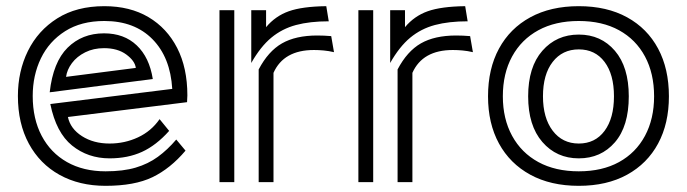

<svg xmlns="http://www.w3.org/2000/svg" viewBox="-20 -590 2225 622"><path d="M581 -102Q532 -44 474 -16Q416 12 322 12Q237 12 173 -23.5Q109 -59 73.5 -124.5Q38 -190 38 -279Q38 -359 70.5 -425Q103 -491 165.5 -530.5Q228 -570 318 -570Q401 -570 461 -534.5Q521 -499 554 -434.5Q587 -370 587 -281Q587 -276 586.5 -270.5Q586 -265 586 -259L200 -211Q208 -173 245.5 -149Q283 -125 335 -125Q384 -125 427 -145Q470 -165 497 -204L528 -166Q486 -119 440 -98Q394 -77 335 -77Q265 -77 213.5 -118.5Q162 -160 143 -253L538 -302Q532 -404 474 -463Q416 -522 318 -522Q243 -522 191 -489Q139 -456 112.5 -401Q86 -346 86 -279Q86 -205 115 -150Q144 -95 197 -65Q250 -35 322 -35Q379 -35 419.5 -47Q460 -59 491.5 -82Q523 -105 551 -138ZM141 -291Q152 -389 199 -435.5Q246 -482 317 -482Q382 -482 423 -443Q464 -404 475 -334ZM420 -370Q417 -393 389 -413.5Q361 -434 317 -434Q283 -434 256 -420.5Q229 -407 213 -385.5Q197 -364 194 -341Z M1045 -521Q984 -521 939 -509Q894 -497 859 -468Q824 -439 794 -386V-557H842V-502Q872 -538 915.5 -553.5Q959 -569 1037 -570ZM691 -557H739V0H691ZM818 -365Q849 -424 893.5 -449.5Q938 -475 1008 -475Q1019 -475 1030 -474.5Q1041 -474 1053 -473L1062 -421Q1045 -425 1028.5 -426.5Q1012 -428 997 -428Q899 -428 866 -354V0H818Z M1495 -521Q1434 -521 1389 -509Q1344 -497 1309 -468Q1274 -439 1244 -386V-557H1292V-502Q1322 -538 1365.5 -553.5Q1409 -569 1487 -570ZM1141 -557H1189V0H1141ZM1268 -365Q1299 -424 1343.5 -449.5Q1388 -475 1458 -475Q1469 -475 1480 -474.5Q1491 -474 1503 -473L1512 -421Q1495 -425 1478.5 -426.5Q1462 -428 1447 -428Q1349 -428 1316 -354V0H1268Z M2147 -278Q2147 -190 2112 -125Q2077 -60 2011.5 -24Q1946 12 1855 12Q1764 12 1698 -24Q1632 -60 1596.5 -125Q1561 -190 1561 -278Q1561 -367 1596.5 -432.5Q1632 -498 1698 -534Q1764 -570 1855 -570Q1946 -570 2011.5 -534Q2077 -498 2112 -432.5Q2147 -367 2147 -278ZM2099 -278Q2099 -352 2069.5 -407Q2040 -462 1985.5 -492Q1931 -522 1855 -522Q1779 -522 1724 -492Q1669 -462 1639 -407Q1609 -352 1609 -278Q1609 -205 1639 -150Q1669 -95 1724 -65Q1779 -35 1855 -35Q1931 -35 1985.5 -65Q2040 -95 2069.5 -150Q2099 -205 2099 -278ZM1855 -77Q1783 -77 1737 -130Q1691 -183 1691 -278Q1691 -373 1737 -425.5Q1783 -478 1855 -478Q1927 -478 1972 -425.5Q2017 -373 2017 -278Q2017 -181 1972 -129Q1927 -77 1855 -77ZM1855 -125Q1908 -125 1938.5 -166Q1969 -207 1969 -278Q1969 -349 1938.5 -389.5Q1908 -430 1855 -430Q1802 -430 1770.5 -389.5Q1739 -349 1739 -278Q1739 -208 1770.5 -166.5Q1802 -125 1855 -125Z"/></svg>

Font: Train One
Style: Regular
Weight: 400
Designer: Fontworks Inc.
Foundry: Fontworks Inc.
Version: Version 1.100